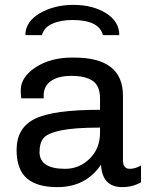

<svg xmlns="http://www.w3.org/2000/svg" viewBox="-20 -757 625 787"><path d="M469 -613H402Q386 -675 277 -675Q228 -675 194 -659.5Q160 -644 152 -613H84Q84 -668 143 -702.5Q202 -737 281 -737Q360 -737 414.5 -703Q469 -669 469 -613ZM284 -521Q484 -521 484 -365V-100Q484 -65 512 -65Q535 -65 558 -79V-10Q524 10 481 10Q399 10 394 -82Q332 10 215 10Q131 10 89.5 -26.5Q48 -63 48 -142Q48 -233 123 -270Q198 -307 390 -307V-354Q390 -405 360 -425.5Q330 -446 273 -446Q219 -446 189 -425Q159 -404 159 -366V-354H67Q65 -368 65 -387Q65 -441 126 -481Q187 -521 275 -521ZM390 -234Q285 -234 230 -222.5Q175 -211 158.5 -191Q142 -171 142 -134Q142 -65 247 -65Q305 -65 347.5 -106.5Q390 -148 390 -214Z"/></svg>

Font: Chivo
Style: Regular
Weight: 400
Designer: Hector Gatti
Foundry: Omnibus-Type
Version: Version 1.007;PS 001.007;hotconv 1.0.88;makeotf.lib2.5.64775